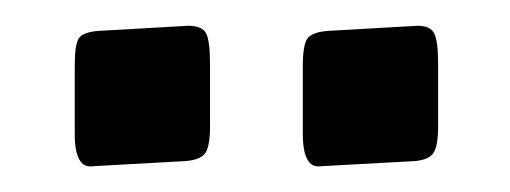

<svg xmlns="http://www.w3.org/2000/svg" viewBox="-20 -729 396 149"><path d="M38 -625Q38 -598 52 -600L124 -604Q136 -605 139.5 -610.5Q143 -616 143 -631V-679Q143 -697 140 -703Q137 -709 126 -709L56 -705Q44 -704 41 -699Q38 -694 38 -678V-630ZM215 -625Q215 -598 229 -600L302 -604Q313 -605 316.5 -610.5Q320 -616 320 -631V-679Q320 -697 317 -703Q314 -709 304 -709L234 -705Q222 -704 218.5 -699Q215 -694 215 -678V-630Z"/></svg>

Font: Federant
Style: Regular
Weight: 400
Designer: Olexa M. Volochay, Alexei Vanyashin, Otto Ludwig Naegele
Foundry: Cyreal (www.cyreal.org)
Version: Version 1.011; ttfautohint (v1.4.1)